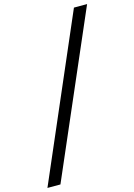

<svg xmlns="http://www.w3.org/2000/svg" viewBox="-163 -867 800 1143"><g transform="rotate(-15 237.5 -295.0)"><path d="M-18.1 202.6 412.1 -793.5H493.2L62 202.6Z"/></g></svg>

Font: Gelasio
Style: Bold Italic
Weight: 700
Italic angle: -8.5°
Designer: Eben Sorkin
Foundry: Eben Sorkin
Version: Version 1.008